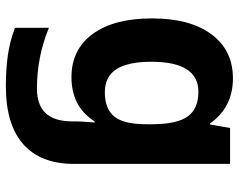

<svg xmlns="http://www.w3.org/2000/svg" viewBox="-102 -494 836 673"><g transform="rotate(90 316.5 -158.0)"><path d="M255 -556Q305 -556 345 -536Q385 -516 413 -476H417L429 -546H555V1Q555 118 486 179Q417 240 282 240Q224 240 174.5 233Q125 226 78 208V89Q179 131 291 131Q349 131 377.5 100Q406 69 406 7V-4Q406 -21 407.5 -39Q409 -57 410 -71H406Q378 -28 339 -9Q300 10 251 10Q154 10 99.5 -64.5Q45 -139 45 -272Q45 -406 101 -481Q157 -556 255 -556ZM302 -435Q250 -435 223.5 -394Q197 -353 197 -270Q197 -188 223 -147.5Q249 -107 304 -107Q361 -107 388.5 -139.5Q416 -172 416 -253V-271Q416 -359 389 -397Q362 -435 302 -435Z"/></g></svg>

Font: Noto Sans Adlam Unjoined
Style: Regular
Weight: 400
Designer: Mark Jamra, Neil Patel
Foundry: JamraPatel LLC
Version: Version 3.001